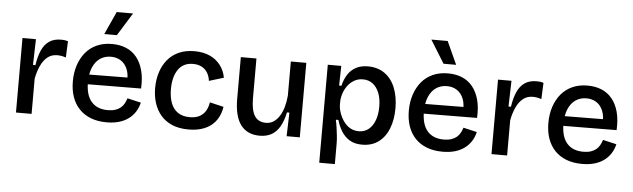

<svg xmlns="http://www.w3.org/2000/svg" viewBox="-54 -964 4400 1335"><g transform="rotate(5 2146.5 -296.5)"><path d="M75 0V-271V-520H169L164 -340H181Q190 -401 209 -444Q228 -487 261 -509.5Q294 -532 343 -532Q353 -532 365 -531Q377 -530 392 -525L387 -411Q372 -417 356 -419.5Q340 -422 327 -422Q287 -422 259 -399.5Q231 -377 212.5 -337.5Q194 -298 184 -246V0Z M708 13Q646 13 598 -5.5Q550 -24 517 -58.5Q484 -93 467 -141.5Q450 -190 450 -251Q450 -312 467 -363.5Q484 -415 515.5 -453Q547 -491 593.5 -512Q640 -533 699 -533Q754 -533 797.5 -515Q841 -497 871 -460.5Q901 -424 916 -369.5Q931 -315 927 -242L520 -239V-307L863 -310L825 -268Q831 -328 815 -367Q799 -406 769 -425Q739 -444 700 -444Q656 -444 623.5 -421.5Q591 -399 573 -356Q555 -313 555 -253Q555 -163 595 -117.5Q635 -72 709 -72Q740 -72 762 -79.5Q784 -87 799 -99.5Q814 -112 823.5 -129.5Q833 -147 839 -166L934 -144Q925 -107 906.5 -78.5Q888 -50 860 -29.5Q832 -9 794.5 2Q757 13 708 13ZM727 -597H639L712 -757H826Z M1280 13Q1213 13 1164.5 -8Q1116 -29 1085 -66Q1054 -103 1039 -151Q1024 -199 1024 -254Q1024 -313 1040 -363.5Q1056 -414 1087.5 -452.5Q1119 -491 1166 -512Q1213 -533 1275 -533Q1336 -533 1381.5 -512.5Q1427 -492 1456 -454.5Q1485 -417 1494 -367L1392 -336Q1389 -365 1375 -390Q1361 -415 1335 -429.5Q1309 -444 1272 -444Q1237 -444 1211 -430.5Q1185 -417 1168 -391.5Q1151 -366 1142.5 -332Q1134 -298 1134 -257Q1134 -201 1149.5 -159.5Q1165 -118 1198 -95.5Q1231 -73 1281 -73Q1323 -73 1350 -88Q1377 -103 1392 -128.5Q1407 -154 1412 -188L1509 -165Q1503 -124 1485 -90.5Q1467 -57 1438 -34Q1409 -11 1369.5 1Q1330 13 1280 13Z M1777 13Q1689 13 1644 -47.5Q1599 -108 1599 -230V-520H1708V-242Q1708 -160 1733 -120Q1758 -80 1812 -80Q1842 -80 1865 -95Q1888 -110 1905.5 -137Q1923 -164 1933.5 -200.5Q1944 -237 1948 -281V-520H2056V-216V0H1964L1969 -165H1952Q1939 -103 1915.5 -63.5Q1892 -24 1857.5 -5.5Q1823 13 1777 13Z M2206 164V-258V-520H2300L2297 -383L2313 -382Q2324 -429 2346 -462.5Q2368 -496 2402.5 -514.5Q2437 -533 2485 -533Q2555 -533 2603.5 -498Q2652 -463 2676.5 -401Q2701 -339 2701 -259Q2701 -181 2677.5 -119.5Q2654 -58 2607 -22.5Q2560 13 2492 13Q2439 13 2404 -8.5Q2369 -30 2347 -65.5Q2325 -101 2313 -144H2295Q2301 -117 2305 -88.5Q2309 -60 2312 -32Q2315 -4 2315 21V164ZM2460 -78Q2501 -78 2529.5 -101.5Q2558 -125 2573 -166Q2588 -207 2588 -260Q2588 -315 2572.5 -355Q2557 -395 2528 -417.5Q2499 -440 2459 -440Q2424 -440 2397 -424Q2370 -408 2351.5 -382.5Q2333 -357 2323.5 -326.5Q2314 -296 2314 -267V-252Q2314 -232 2320 -209Q2326 -186 2337.5 -163Q2349 -140 2366.5 -120.5Q2384 -101 2407.5 -89.5Q2431 -78 2460 -78Z M3053 13Q2991 13 2943 -5.5Q2895 -24 2862 -58.5Q2829 -93 2812 -141.5Q2795 -190 2795 -251Q2795 -312 2812 -363.5Q2829 -415 2860.5 -453Q2892 -491 2938.5 -512Q2985 -533 3044 -533Q3099 -533 3142.5 -515Q3186 -497 3216 -460.5Q3246 -424 3261 -369.5Q3276 -315 3272 -242L2865 -239V-307L3208 -310L3170 -268Q3176 -328 3160 -367Q3144 -406 3114 -425Q3084 -444 3045 -444Q3001 -444 2968.5 -421.5Q2936 -399 2918 -356Q2900 -313 2900 -253Q2900 -163 2940 -117.5Q2980 -72 3054 -72Q3085 -72 3107 -79.5Q3129 -87 3144 -99.5Q3159 -112 3168.5 -129.5Q3178 -147 3184 -166L3279 -144Q3270 -107 3251.5 -78.5Q3233 -50 3205 -29.5Q3177 -9 3139.5 2Q3102 13 3053 13ZM3007 -597 2908 -757H3022L3095 -597Z M3394 0V-271V-520H3488L3483 -340H3500Q3509 -401 3528 -444Q3547 -487 3580 -509.5Q3613 -532 3662 -532Q3672 -532 3684 -531Q3696 -530 3711 -525L3706 -411Q3691 -417 3675 -419.5Q3659 -422 3646 -422Q3606 -422 3578 -399.5Q3550 -377 3531.5 -337.5Q3513 -298 3503 -246V0Z M4027 13Q3965 13 3917 -5.5Q3869 -24 3836 -58.5Q3803 -93 3786 -141.5Q3769 -190 3769 -251Q3769 -312 3786 -363.5Q3803 -415 3834.5 -453Q3866 -491 3912.5 -512Q3959 -533 4018 -533Q4073 -533 4116.5 -515Q4160 -497 4190 -460.5Q4220 -424 4235 -369.5Q4250 -315 4246 -242L3839 -239V-307L4182 -310L4144 -268Q4150 -328 4134 -367Q4118 -406 4088 -425Q4058 -444 4019 -444Q3975 -444 3942.5 -421.5Q3910 -399 3892 -356Q3874 -313 3874 -253Q3874 -163 3914 -117.5Q3954 -72 4028 -72Q4059 -72 4081 -79.5Q4103 -87 4118 -99.5Q4133 -112 4142.5 -129.5Q4152 -147 4158 -166L4253 -144Q4244 -107 4225.5 -78.5Q4207 -50 4179 -29.5Q4151 -9 4113.5 2Q4076 13 4027 13Z"/></g></svg>

Font: Bricolage Grotesque 96pt ExtraBold Medium
Style: Regular
Weight: 500
Version: Version 1.001;gftools[0.9.33.dev8+g029e19f]